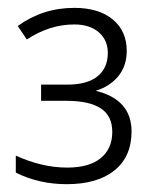

<svg xmlns="http://www.w3.org/2000/svg" viewBox="-20 -744 376 486"><path d="M300.8 -615.2Q300.8 -577.1 279.3 -551Q257.8 -524.9 222.2 -514.2Q313 -492.2 313 -411.1Q313 -347.7 269.8 -312.7Q226.6 -277.8 148.9 -277.8Q78.6 -277.8 20 -307.1V-350.1Q86.4 -319.8 149.9 -319.8Q206.1 -319.8 235.1 -343.8Q264.2 -367.7 264.2 -410.2Q264.2 -450.7 235.1 -469.7Q206.1 -488.8 147.9 -488.8H84V-529.8H149.9Q201.2 -529.8 227.1 -551Q252.9 -572.3 252.9 -609.9Q252.9 -642.6 230 -662.4Q207 -682.1 168 -682.1Q105.5 -682.1 47.9 -644L24.9 -678.2Q88.4 -724.1 168 -724.1Q230 -724.1 265.4 -694.8Q300.8 -665.5 300.8 -615.2Z"/></svg>

Font: TypoPRO Open Sans
Style: Regular
Weight: 300
Foundry: Ascender Corporation
Version: Version 1.10